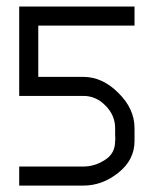

<svg xmlns="http://www.w3.org/2000/svg" viewBox="-20 -580 480 600"><path d="M400.4 -559.6Q400.4 -544.9 400.4 -500Q325.2 -500 99.6 -500Q99.6 -460 99.6 -339.8Q134.8 -339.8 240.2 -339.8Q299.8 -339.8 349.6 -290Q400.4 -240.2 400.4 -179.7Q400.4 -175.8 400.4 -160.2Q400.4 -155.3 400.4 -151.4Q400.4 -142.6 400.4 -139.6Q400.4 -80.1 349.6 -40Q299.8 0 240.2 0Q172.9 0 40 0Q40 -14.6 40 -59.6Q89.8 -59.6 240.2 -59.6Q276.4 -59.6 307.6 -80.1Q339.8 -99.6 339.8 -139.6Q340.8 -143.6 339.8 -160.2Q339.8 -175.8 339.8 -179.7Q339.8 -219.7 309.6 -250Q280.3 -280.3 240.2 -280.3Q172.9 -280.3 40 -280.3Q40 -349.6 40 -559.6Q129.9 -559.6 400.4 -559.6Z"/></svg>

Font: Moonwalk
Style: Regular
Weight: 400
Designer: BarCoded
Foundry: BarCoded
Version: Version 1.0